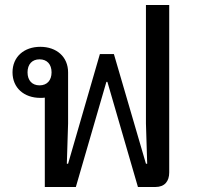

<svg xmlns="http://www.w3.org/2000/svg" viewBox="-20 -747 796 767"><path d="M159 0H283L405 -420H409L531 0H601C638 0 656 -23 656 -58V-727H563V-254L568 -93H563L435 -531H379L252 -93H247L252 -254V-458C252 -520 206 -560 141 -560C76 -560 30 -520 30 -458C30 -396 76 -356 141 -356C147 -356 153 -356 159 -357ZM138 -406C108 -406 90 -426 90 -458C90 -490 108 -510 138 -510C168 -510 186 -490 186 -458C186 -426 168 -406 138 -406Z"/></svg>

Font: IBM Plex Thai Looped Text
Style: Regular
Weight: 450
Designer: Mike Abbink, Paul van der Laan, Pieter van Rosmalen, Ben Mitchell, Mark Frömberg
Foundry: Bold Monday
Version: Version 1.0